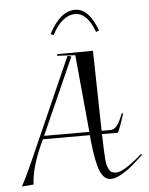

<svg xmlns="http://www.w3.org/2000/svg" viewBox="-52 -763 630 811"><g transform="rotate(-5 262.5 -357.5)"><path d="M390 -624 377 -619Q347 -702 295 -702Q239 -702 197 -621L185 -627Q233 -720 297 -720Q355 -720 390 -624ZM58 0 8 4Q29 -32 86 -163L248 -529L264 -525L120 -201H312L281 -529L205 -533V-540L357 -541L364 -201H399Q417 -201 429 -216Q441 -231 455 -267L461 -266Q445 -214 432 -187H364L365 -164Q366 -134 366.5 -119Q367 -104 368.5 -84Q370 -64 372.5 -55Q375 -46 380 -36.5Q385 -27 392.5 -23.5Q400 -20 410 -20Q443 -20 521 -89L525 -85Q495 -57 475.5 -40.5Q456 -24 430.5 -9.5Q405 5 386 5Q356 5 340 -34.5Q324 -74 315 -163L313 -187H114L103 -164Q60 -67 58 0Z"/></g></svg>

Font: Kleymissky
Style: Regular
Weight: 500
Italic angle: -8°
Designer: gluk
Foundry: gluk
Version: Version 0.283